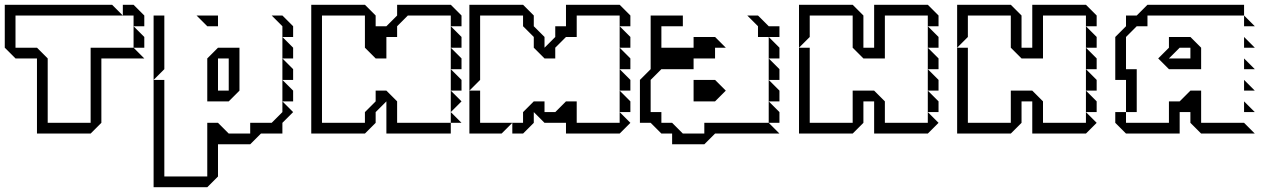

<svg xmlns="http://www.w3.org/2000/svg" viewBox="-20 -560 5306 805"><path d="M495 -495V-540H540L585 -495V-450H540V-495ZM540 -360V-450L585 -405V-360ZM135 0V-315H45L0 -360V-540H450L495 -495H45V-360H135L180 -315V-45H360V-360H540L585 -315H405V-45L360 0Z M1164 -405V-450L1119 -495H1164L1209 -450V-405ZM849 -450 804 -495H894V-450ZM1164 -315V-405L1209 -360V-315ZM1164 -225V-315L1209 -270V-225ZM624 -225V-495H669V-270ZM1164 -135V-225L1209 -180V-135ZM849 -135V-315L894 -360H984V-180L939 -135ZM624 -225H669V180H849V-45H894L939 0H1029V-45H1119L1164 -90V-135L1209 -90L1164 -45V0H1074L1029 45H894V180L849 225H624ZM939 -180V-315H894V-180Z M1870 -360V-450L1915 -405V-360ZM1870 -270V-360L1915 -315V-270ZM1870 -180V-270L1915 -225V-180ZM1870 -90V-180L1915 -135ZM1870 -45V-90L1915 -45ZM1285 0V-540H1510L1555 -495V-450H1600L1645 -495V-540H1870L1915 -495V-450H1870V-495H1690L1645 -450V-405H1600V-315H1555L1510 -360V-495H1330V-45H1510V-90L1555 -135V-180H1600L1645 -135V-45H1870V0H1600V-135L1555 -90V-45L1510 0Z M2578 -360V-450L2623 -405V-360ZM2578 -270V-360L2623 -315V-270ZM1948 -180V-540H2173L2218 -495V-450L2263 -405V-360L2308 -405V-450H2353V-540H2578L2623 -495V-450H2578V-495H2398V-405H2353L2308 -360V-315H2263L2218 -360V-405L2173 -450V-495H1993V-225ZM2578 -180V-270L2623 -225V-180ZM2578 -90V-180L2623 -135V-90ZM1948 0V-180H1993V-45H2128L2083 0ZM2128 0V-45H2173V-90L2218 -135H2263V-90H2308L2353 -135H2398V-45H2578V-90L2623 -45L2578 0H2353V-45H2263L2218 -90V-45L2173 0Z M3158 -405V-450L3113 -495H3158L3203 -450H3248V-405ZM3203 -315V-405L3248 -360V-315ZM3203 -225V-315L3248 -270V-225ZM3203 -135V-225L3248 -180V-135ZM3203 -45V-135L3248 -90V-45ZM2663 -45V-225L2708 -270V-495H2843V-450H2753V-360H2888V-405H2978L3023 -360H2978V-315H2888V-270H2753L2708 -225V-90H2753V-45H2798L2843 0H2933V-45H3203L3248 0H2978L2933 45H2798V0H2753L2708 -45ZM2888 -135V-225H2978L3023 -180L2978 -135Z M3870 -360V-450L3915 -405V-360ZM3330 -360V-540H3555L3600 -495V-360H3645V-540H3870L3915 -495V-450H3870V-495H3690V-315H3600L3555 -360V-495H3375V-405ZM3870 -270V-360L3915 -315V-270ZM3870 -180V-270L3915 -225V-180ZM3870 -90V-180L3915 -135V-90ZM3330 0V-360H3375V-45H3555V-180H3645L3690 -135V-45H3870V-90L3915 -45L3870 0H3645V-135H3600V-45L3555 0Z M4533 -360V-450L4578 -405V-360ZM3993 -360V-540H4218L4263 -495V-360H4308V-540H4533L4578 -495V-450H4533V-495H4353V-315H4263L4218 -360V-495H4038V-405ZM4533 -270V-360L4578 -315V-270ZM4533 -180V-270L4578 -225V-180ZM4533 -90V-180L4578 -135V-90ZM3993 0V-360H4038V-45H4218V-180H4308L4353 -135V-45H4533V-90L4578 -45L4533 0H4308V-135H4263V-45L4218 0Z M5196 -450V-495L5241 -450ZM5196 -360V-405L5241 -360ZM5196 -270V-315L5241 -270ZM4881 -315H4971V-360H4926ZM4701 -90V-225H4656V-405L4701 -450V-495H4746L4791 -540H5196V-495H4791V-450H4746L4701 -405V-270H4746V-90ZM5196 -180V-225L5241 -180ZM5196 -90V-135L5241 -90ZM4656 -45V-90H4701V-45H4881V-135H4926L4971 -180H5016V-45H5196L5241 0H5016L4971 -45V-90H4926V0H4701ZM4881 -270 4836 -315 4881 -360V-405H4971L5016 -360V-270Z"/></svg>

Font: Rubik Iso
Style: Regular
Weight: 400
Designer: Hubert and Fischer, NaN
Foundry: Hubert and Fischer, NaN
Version: Version 2.200